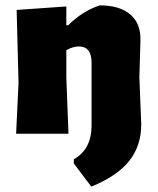

<svg xmlns="http://www.w3.org/2000/svg" viewBox="-20 -498 589 715"><path d="M227 -474V-404H234Q286 -456 351 -478Q426 -478 465.5 -444Q505 -410 503 -346L499 -210L506 -35Q506 45 461 101.5Q416 158 320 197L255 111V95Q321 58 321 -31V-264Q321 -325 274 -325Q251 -325 227 -311V-210L235 0H40L49 -190L42 -461Z"/></svg>

Font: Alegreya Sans SC Black
Style: Regular
Weight: 900
Designer: Juan Pablo del Peral
Foundry: Huerta Tipografica
Version: Version 2.007